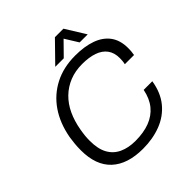

<svg xmlns="http://www.w3.org/2000/svg" viewBox="-232 -1026 1196 1196"><g transform="rotate(-45 366.0 -428.0)"><path d="M341 12Q205 12 132.5 -55.5Q60 -123 60 -255Q60 -284 62.5 -311Q65 -338 69 -363Q88 -467 139 -541.5Q190 -616 269.5 -657Q349 -698 452 -698Q534 -698 594 -676.5Q654 -655 686.5 -610.5Q719 -566 719 -497Q719 -484 718 -470Q717 -456 714 -441H633Q636 -454 637 -466.5Q638 -479 638 -490Q638 -538 615 -569Q592 -600 549 -615Q506 -630 446 -630Q385 -630 335 -610Q285 -590 247 -553Q209 -516 185 -464.5Q161 -413 150 -350Q148 -337 146 -325Q144 -313 143 -301.5Q142 -290 141.5 -279.5Q141 -269 141 -257Q141 -186 165.5 -142Q190 -98 235.5 -77Q281 -56 342 -56Q415 -56 468.5 -76.5Q522 -97 556 -138.5Q590 -180 603 -245H679Q665 -157 618 -100Q571 -43 499.5 -15.5Q428 12 341 12ZM315 -736 444 -868H519L601 -736H530L461 -847H499L390 -736Z"/></g></svg>

Font: Archivo SemiBold Light
Style: Italic
Weight: 300
Italic angle: -10°
Version: Version 2.001